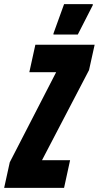

<svg xmlns="http://www.w3.org/2000/svg" viewBox="-45 -903 475 923"><path d="M-25 0 2 -123 225 -556H96L125 -688H410L383 -566L157 -133H292L263 0ZM212 -737V-742L263 -883H401V-878L329 -737Z"/></svg>

Font: Saira ExtraCondensed Black
Style: Italic
Weight: 900
Width: 2
Italic angle: -12°
Designer: Hector Gatti with collaboration of the Omnibus-Type team
Foundry: Omnibus-Type
Version: Version 1.101